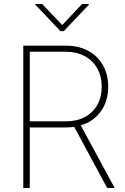

<svg xmlns="http://www.w3.org/2000/svg" viewBox="-20 -934 621 954"><path d="M95.7 -707H308.6Q371.1 -707 418.5 -681.4Q465.8 -655.8 491.7 -609.6Q517.6 -563.5 517.6 -502.9Q517.6 -431.6 481.2 -380.9Q444.8 -330.1 381.3 -311L549.8 0H512.7L348.6 -303.7Q329.1 -300.8 308.6 -300.8H127.9V0H95.7ZM307.6 -331.1Q360.8 -331.1 401.1 -352.3Q441.4 -373.5 463.4 -412.6Q485.4 -451.7 485.4 -502.9Q485.4 -554.7 463.4 -594Q441.4 -633.3 401.1 -655Q360.8 -676.8 307.6 -676.8H127.9V-331.1ZM289.1 -809.6 387.7 -914.1H421.9V-911.1L296.9 -779.3H280.3L155.3 -911.1V-914.1H189.5Z"/></svg>

Font: Pretendard Thin
Style: Regular
Weight: 100
Designer: Base glyphs from Inter by Rasmus Andersson; Hangeul glyphs from Noto Sans CJK(Source Han Sans) by Jang Soo-young and Kan
Foundry: Kil Hyung-jin
Version: Version 1.309